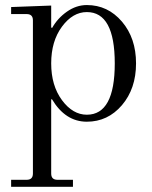

<svg xmlns="http://www.w3.org/2000/svg" viewBox="-20 -467 592 749"><path d="M23.4 234.4H84Q108.4 234.4 108.4 210V-387.7Q108.4 -412.1 84 -412.1H23.4V-439.5L179.7 -445.3V-359.4L183.6 -358.4Q204.6 -396 241.2 -421.6Q277.8 -447.3 318.8 -447.3Q400.4 -447.3 455.6 -382.8Q510.7 -318.4 510.7 -219.7Q510.7 -121.1 455.6 -56.6Q400.4 7.8 318.8 7.8Q234.9 7.8 182.6 -80.1L179.7 -79.1V210Q179.7 234.4 204.1 234.4H264.6V261.7H23.4ZM318.8 -19.5Q427.7 -19.5 427.7 -219.7Q427.7 -419.9 318.8 -419.9Q263.7 -419.9 221.7 -363Q179.7 -306.2 179.7 -219.7Q179.7 -133.3 221.7 -76.4Q263.7 -19.5 318.8 -19.5Z"/></svg>

Font: Theano Modern
Style: Regular
Weight: 400
Designer: Alexey Kryukov
Version: Version 2.00